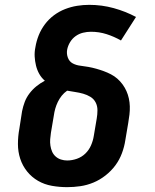

<svg xmlns="http://www.w3.org/2000/svg" viewBox="-20 -764 640 792"><path d="M257 8Q225 8 194 2.5Q163 -3 137 -18Q111 -33 92 -56.5Q73 -80 63.5 -109Q54 -138 54 -170Q54 -202 60 -234L71 -305Q75 -325 82 -343.5Q89 -362 101.5 -378.5Q114 -395 130 -408Q146 -421 165 -431Q151 -443 142 -459Q133 -475 128.5 -493.5Q124 -512 123 -531Q122 -550 126 -569Q130 -594 139.5 -618Q149 -642 165 -663.5Q181 -685 202.5 -701Q224 -717 248.5 -726.5Q273 -736 298 -740Q323 -744 348 -744Q400 -744 449 -730.5Q498 -717 541 -694L479 -597Q451 -613 420 -623Q389 -633 355 -633Q339 -633 322.5 -629Q306 -625 292 -615Q278 -605 269 -590Q260 -575 257 -559Q254 -542 260 -526Q266 -510 280 -502.5Q294 -495 311 -493Q328 -491 344.5 -488Q361 -485 377 -480.5Q393 -476 408 -470.5Q423 -465 437.5 -457.5Q452 -450 464 -439.5Q476 -429 485.5 -416Q495 -403 501.5 -388.5Q508 -374 511.5 -358Q515 -342 515.5 -325.5Q516 -309 514 -291.5Q512 -274 509 -257L497 -186Q493 -159 483 -132Q473 -105 456 -82Q439 -59 415.5 -40.5Q392 -22 365.5 -11Q339 0 311.5 4Q284 8 257 8ZM257 -102Q277 -102 297 -109Q317 -116 332 -130.5Q347 -145 355.5 -164.5Q364 -184 367 -204L379 -275Q382 -292 382 -309.5Q382 -327 374.5 -341.5Q367 -356 353 -364.5Q339 -373 323 -377.5Q307 -382 290 -384.5Q273 -387 257 -390Q244 -381 234.5 -369Q225 -357 218.5 -343.5Q212 -330 208 -316Q204 -302 202 -287L190 -216Q188 -203 187 -189.5Q186 -176 188 -163Q190 -150 195 -138.5Q200 -127 209.5 -118.5Q219 -110 231.5 -106Q244 -102 257 -102Z"/></svg>

Font: Iosevka Curly Slab XBdEx
Style: Italic
Weight: 800
Width: 7
Italic angle: -9°
Monospace: yes
Designer: Belleve Invis
Foundry: Belleve Invis
Version: Version 11.1.0; ttfautohint (v1.8.3)